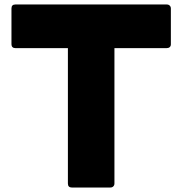

<svg xmlns="http://www.w3.org/2000/svg" viewBox="-20 -792 811 854"><path d="M282 24V-578H48Q40 -578 35.5 -582.5Q31 -587 31 -595V-754Q31 -772 48 -772H722Q730 -772 735 -767Q740 -762 740 -754V-595Q740 -587 735 -582.5Q730 -578 722 -578H489V24Q489 32 484 37Q479 42 471 42H299Q282 42 282 24Z"/></svg>

Font: LINE Seed JP_TTF ExtraBold
Style: Regular
Weight: 800
Designer: LY Corporation & Fontrix & Fontworks
Version: Version 1.015